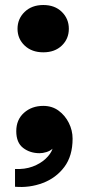

<svg xmlns="http://www.w3.org/2000/svg" viewBox="-20 -602 352 767"><path d="M153 -393Q107 -393 78.5 -420Q50 -447 50 -487Q50 -527 78.5 -554.5Q107 -582 153 -582Q199 -582 227 -554.5Q255 -527 255 -487Q255 -447 227 -420Q199 -393 153 -393ZM40 144V73Q79 75 110 63.5Q141 52 162 32.5Q183 13 190 -8Q180 1 165.5 5.5Q151 10 138 10Q100 10 72.5 -11Q45 -32 45 -78Q45 -124 76 -151.5Q107 -179 153 -179Q188 -179 214 -160Q240 -141 255 -111Q270 -81 270 -48Q270 21 237 65Q204 109 151 129Q98 149 40 144Z"/></svg>

Font: Parkinsans Light
Style: Bold
Weight: 700
Version: Version 1.000